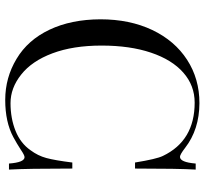

<svg xmlns="http://www.w3.org/2000/svg" viewBox="-44 -718 776 728"><g transform="rotate(90 344.0 -354.0)"><path d="M575.7 -59.1Q568.4 -59.1 546.9 -44.4Q525.4 -30.3 500 -16.6Q442.9 14.2 358.9 14.2Q274.4 14.2 203.1 -28.8Q131.8 -71.3 92.8 -153.3Q53.7 -235.4 53.2 -346.7Q53.2 -458 93.8 -543.5Q134.3 -628.4 206.5 -675.3Q278.8 -722.2 371.1 -722.2Q471.2 -721.7 540.5 -668Q565.9 -648.4 574.7 -648.4Q595.2 -648.4 600.1 -708H623Q619.1 -643.1 619.1 -478H596.2Q583 -559.6 571.3 -583.5Q513.7 -704.1 369.1 -704.1Q304.2 -704.1 255.4 -661.1Q206.5 -618.2 179.7 -538.6Q152.8 -459 152.8 -351.1Q152.8 -243.2 182.1 -165Q211.4 -86.9 262.7 -46.4Q313.5 -5.9 371.1 -5.9Q428.7 -5.9 476.1 -24.9Q523.4 -43.9 549.8 -82Q570.3 -109.4 579.1 -141.6Q587.9 -173.8 596.2 -240.2H619.1Q619.1 -67.9 623 0H600.1Q595.7 -59.1 575.7 -59.1Z"/></g></svg>

Font: PlayfairDisplay-Regular
Style: Regular
Weight: 400
Designer: Claus Eggers Sørensen
Foundry: Claus Eggers Sørensen
Version: Version 1.002;PS 001.002;hotconv 1.0.70;makeotf.lib2.5.58329